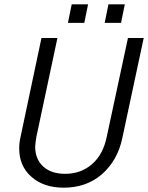

<svg xmlns="http://www.w3.org/2000/svg" viewBox="-20 -867 688 893"><path d="M69.3 -176.8Q69.3 -202.1 75.2 -228.5L172.9 -690.4H247.1L149.4 -231.4Q144.5 -203.1 143.6 -185.5Q143.6 -127 180.7 -92.8Q217.8 -58.6 283.2 -58.6Q357.4 -58.6 409.2 -104.5Q460 -149.4 476.6 -231.4L575.2 -690.4H648.4L548.8 -224.6Q527.3 -121.1 454.1 -56.6Q381.8 5.9 276.4 5.9Q183.6 5.9 127 -43.9Q69.3 -93.8 69.3 -176.8ZM313.5 -846.7H389.6L372.1 -760.7H295.9ZM484.4 -846.7H560.5L543 -760.7H466.8Z"/></svg>

Font: Dinish
Style: Italic
Weight: 400
Italic angle: -12°
Designer: Bert Driehuis
Foundry: Playbeing
Version: Version 3.002; git-62d0f29-release